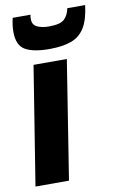

<svg xmlns="http://www.w3.org/2000/svg" viewBox="-87 -819 542 869"><g transform="rotate(-10 184.0 -385.0)"><path d="M158 0H4L91 -544H244ZM175 -602Q102 -602 64.5 -623Q27 -644 27 -707Q27 -736 35 -770H117Q115 -763 115 -758Q115 -753 115 -749Q115 -723 137 -713Q159 -703 190 -703Q243 -703 261.5 -721Q280 -739 286 -770H368Q360 -704 337.5 -667.5Q315 -631 275 -616.5Q235 -602 175 -602Z"/></g></svg>

Font: Georama
Style: Bold Italic
Weight: 700
Italic angle: -9°
Designer: Jean-Baptiste Levee
Foundry: Production Type
Version: Version 1.000